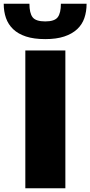

<svg xmlns="http://www.w3.org/2000/svg" viewBox="-78 -1011 485 1031"><path d="M58 -740H273V0H58ZM165 -801Q104 -801 61.5 -815Q19 -829 -7.5 -854.5Q-34 -880 -46 -914.5Q-58 -949 -58 -991H80Q80 -941 97 -918.5Q114 -896 165 -896Q215 -896 232 -918.5Q249 -941 249 -991H387Q387 -949 375 -914Q363 -879 336 -854Q309 -829 267 -815Q225 -801 165 -801Z"/></svg>

Font: Encode Sans Narrow
Style: Black
Weight: 900
Designer: Pablo Impallari, Andres Torresi
Foundry: Pablo Impallari, Andres Torresi
Version: Version 1.000; ttfautohint (v1.00) -l 8 -r 50 -G 200 -x 14 -